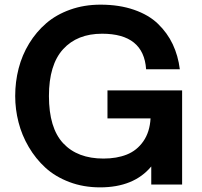

<svg xmlns="http://www.w3.org/2000/svg" viewBox="-20 -788 864 820"><path d="M626 0V-77.1Q551.8 12.2 407.2 12.2Q336.4 12.2 276.4 -10.5Q216.3 -33.2 174.3 -71.5Q132.3 -109.9 102.8 -160.2Q73.2 -210.4 59.1 -265.9Q44.9 -321.3 44.9 -377.9Q44.9 -439 59.6 -495.8Q74.2 -552.7 104.5 -602.3Q134.8 -651.9 177.5 -688.7Q220.2 -725.6 279.8 -746.8Q339.4 -768.1 409.2 -768.1Q489.3 -768.1 552.2 -746.3Q615.2 -724.6 655 -686Q694.8 -647.5 717.8 -598.9Q740.7 -550.3 748 -492.2H604Q593.8 -644 416 -644Q309.6 -644 249.3 -577.6Q189 -511.2 189 -377.9Q189 -241.2 250 -176Q311 -110.8 421.9 -110.8Q478.5 -110.8 521.5 -127.9Q564.5 -145 592 -184.3Q619.6 -223.6 623 -282.2H439V-401.9H757.8V0Z"/></svg>

Font: Standard
Style: Bold
Weight: 400
Designer: Bryce Wilner
Version: Version 2.000;PS 2.0;hotconv 16.6.51;makeotf.lib2.5.65220 DE